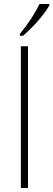

<svg xmlns="http://www.w3.org/2000/svg" viewBox="-20 -947 268 967"><path d="M80 -767H96C146 -809 203 -874 228 -919V-927H179C158 -883 125 -831 80 -776ZM85 0H121V-714H85Z"/></svg>

Font: Kathrein 37 Thin Condensed
Style: Regular
Weight: 250
Width: 3
Designer: Lazydogs Typefoundry, based on Open Sans by Ascender Corporation
Foundry: Lazydogs Typefoundry
Version: Version 1.003;PS 001.003;hotconv 1.0.88;makeotf.lib2.5.64775